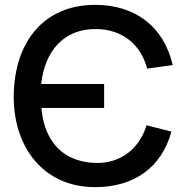

<svg xmlns="http://www.w3.org/2000/svg" viewBox="-20 -755 760 790"><path d="M371 15C530 15 643.5 -63.5 685.5 -213.5L583 -239.5C554.5 -145.5 478.5 -83 377 -84.5C307 -85.5 241.5 -110.5 201.5 -164.5C168 -208.5 155 -258.5 150.5 -311H408.5V-409.5H149.5C164 -544 242 -637.5 377 -635.5C483.5 -634 560 -571.5 585.5 -472.5L690.5 -487.5C654.5 -644.5 538 -735 371 -735C161.5 -735 38.5 -583.5 36.5 -360C35 -150 158.5 15 371 15Z"/></svg>

Font: Manrope SemiBold
Style: Regular
Weight: 600
Designer: Mikhail Sharanda
Foundry: Mikhail Sharanda
Version: Version 4.505